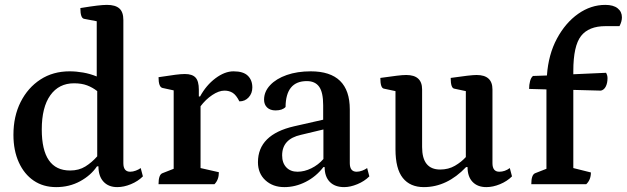

<svg xmlns="http://www.w3.org/2000/svg" viewBox="-20 -754 2566 786"><path d="M210 12Q157 12 118 -14.5Q79 -41 57 -89.5Q35 -138 35 -202Q35 -278 64.5 -336.5Q94 -395 145.5 -428.5Q197 -462 265 -462Q292 -462 320.5 -457Q349 -452 376 -441V-667L324 -677Q309 -680 309 -721Q352 -728 377 -731Q402 -734 418 -734Q452 -734 468.5 -719.5Q485 -705 485 -672V-86Q485 -51 513 -51Q524 -51 536 -55.5Q548 -60 556 -66L565 -32Q545 -12 516 0Q487 12 460 12Q424 12 403.5 -10.5Q383 -33 383 -73H377Q352 -36 308 -12Q264 12 210 12ZM267 -56Q303 -56 329.5 -72.5Q356 -89 378 -114V-381Q359 -396 336.5 -404.5Q314 -413 283 -413Q221 -413 186 -364Q151 -315 151 -224Q151 -56 267 -56Z M629 0Q629 -39 645 -45L691 -63V-384L645 -394Q629 -398 629 -438Q675 -445 698 -448Q721 -451 737 -451Q767 -451 780.5 -436.5Q794 -422 794 -387V-359H799Q824 -405 862 -433.5Q900 -462 936 -462Q976 -462 994.5 -444Q1013 -426 1013 -396Q1013 -372 998 -355.5Q983 -339 960 -339Q947 -365 932.5 -374Q918 -383 899 -383Q876 -383 849 -365Q822 -347 801 -319V-66L876 -49Q876 -18 858 0Z M1144 12Q1097 12 1066.5 -16Q1036 -44 1036 -90Q1036 -203 1184 -237L1303 -264V-323Q1303 -376 1286.5 -399Q1270 -422 1236 -422Q1150 -422 1149 -316Q1136 -302 1108 -302Q1086 -302 1073.5 -314Q1061 -326 1061 -346Q1061 -379 1086 -405.5Q1111 -432 1154 -447Q1197 -462 1252 -462Q1412 -462 1412 -306V-86Q1412 -51 1440 -51Q1451 -51 1463 -55.5Q1475 -60 1483 -66L1492 -32Q1472 -12 1443 0Q1414 12 1389 12Q1351 12 1330 -9.5Q1309 -31 1309 -70H1304Q1274 -31 1231.5 -9.5Q1189 12 1144 12ZM1198 -51Q1226 -51 1254.5 -65Q1283 -79 1304 -103V-224L1212 -202Q1135 -185 1135 -118Q1135 -87 1152 -69Q1169 -51 1198 -51Z M1715 12Q1659 12 1629 -25.5Q1599 -63 1599 -143V-381L1552 -391Q1537 -393 1537 -435Q1580 -441 1604 -444Q1628 -447 1643 -447Q1708 -447 1708 -388V-152Q1708 -60 1782 -60Q1816 -60 1842.5 -75.5Q1869 -91 1887 -111V-381L1840 -391Q1825 -393 1825 -435Q1907 -447 1931 -447Q1996 -447 1996 -388V-86Q1996 -51 2024 -51Q2047 -51 2067 -66L2076 -32Q2056 -12 2027 0Q1998 12 1971 12Q1935 12 1914.5 -9.5Q1894 -31 1894 -70H1888Q1810 12 1715 12Z M2155 0Q2155 -39 2171 -45L2217 -63V-388L2146 -390Q2146 -407 2150 -422Q2154 -437 2162 -443L2219 -445Q2225 -531 2260 -596Q2295 -661 2347 -697.5Q2399 -734 2458 -734Q2491 -734 2508.5 -720Q2526 -706 2526 -683Q2526 -666 2516 -647H2459Q2390 -647 2358.5 -606.5Q2327 -566 2327 -463V-450L2461 -456Q2467 -446 2467 -434Q2467 -414 2460 -400Q2453 -386 2440 -383L2327 -386V-66L2399 -48Q2399 -18 2380 0Z"/></svg>

Font: Petrona SemiBold
Style: Regular
Weight: 600
Designer: Ringo R. Seeber
Foundry: Ringo R. Seeber
Version: Version 2.001; ttfautohint (v1.8.3)